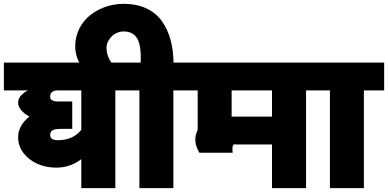

<svg xmlns="http://www.w3.org/2000/svg" viewBox="-63 -969 2009 994"><path d="M-43 -645H639.2V-501H534.2V4.9H357.9V-145Q300.3 -101.1 228 -101.1Q174.8 -101.1 129.6 -121.3Q84.5 -141.6 57.6 -178Q30.8 -214.4 30.8 -258.8Q30.8 -318.4 88.9 -365.2Q30.8 -398.9 30.8 -438Q30.8 -473.6 81.1 -501H-43ZM236.8 -243.2Q314.9 -243.2 357.9 -296.9V-501H236.8Q196.8 -501 196.8 -469.2Q196.8 -461.9 198.7 -457.3Q200.7 -452.6 210 -448.2Q219.2 -443.8 235.8 -443.8H311V-301.8H253.9Q221.7 -301.8 209.2 -294.4Q196.8 -287.1 196.8 -269Q196.8 -243.2 236.8 -243.2Z M658.7 4.9V-501H584.5V-567.9L454.6 -521Q395.5 -564.9 363.3 -615.7Q331.1 -666.5 327.1 -713.1Q323.2 -759.8 340.1 -803.5Q356.9 -847.2 390.6 -878.9Q424.3 -910.6 473.1 -929.9Q522 -949.2 576.7 -949.2Q643.6 -949.2 694.1 -925.8Q744.6 -902.3 774.7 -860.1Q804.7 -817.9 819.6 -764.2Q834.5 -710.4 835.4 -645H940.9V-501H834.5V4.9ZM584.5 -645H665.5Q668.9 -731 647.9 -768.6Q627 -806.2 576.7 -806.2Q560.5 -806.2 544.4 -799.8Q528.3 -793.5 516.1 -781.5Q503.9 -769.5 495.8 -753.7Q487.8 -737.8 488.5 -717Q489.3 -696.3 497.8 -674.1Q506.3 -651.9 528.6 -625.7Q550.8 -599.6 584.5 -574.2Z M1345.2 4.9V-221.2H1158.2Q1157.7 -221.2 1156.7 -221.7Q1142.6 -225.1 1140.6 -205.6Q1139.6 -194.8 1141.6 -178.2H969.2Q932.1 -241.2 960.4 -295.9V-501H855.5V-645H1626.5V-501H1521.5V4.9ZM1136.2 -365.2H1345.2V-501H1136.2Z M1645 4.9V-501H1540V-645H1925.8V-501H1820.8V4.9Z"/></svg>

Font: LT Superior Black
Style: Regular
Weight: 900
Designer: Daniel Lyons
Foundry: LyonsType
Version: Version 2.005